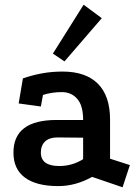

<svg xmlns="http://www.w3.org/2000/svg" viewBox="-20 -769 591 813"><path d="M370 -20Q300 19 227 19Q134 19 85.5 -17Q37 -53 37 -122Q36 -261 220 -261H332Q332 -322 307 -350.5Q282 -379 242 -379Q220 -379 200.5 -376Q181 -373 162 -367L153 -318L59 -331L77 -437Q117 -451 158.5 -458.5Q200 -466 245 -466Q343 -466 394.5 -414.5Q446 -363 446 -263V-97L530 -70L499 24ZM223 -187Q189 -187 171 -170Q153 -153 153 -123Q153 -66 231 -66Q286 -66 332 -95V-186ZM334 -749 411 -692 253 -509 204 -542Z"/></svg>

Font: Podkova
Style: Bold
Weight: 700
Designer: Ilya Yudin
Foundry: Cyreal (www.cyreal.org)
Version: Version 2.102; ttfautohint (v1.8.1.43-b0c9)